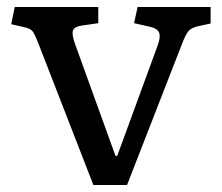

<svg xmlns="http://www.w3.org/2000/svg" viewBox="-20 -527 632 547"><path d="M246 0 91 -399Q81 -425 74.5 -435.5Q68 -446 47 -450L12 -458L22 -507H260V-461L212 -454Q192 -451 188 -440.5Q184 -430 193 -404L309 -83H314L429 -397Q438 -421 433.5 -433.5Q429 -446 406 -451L362 -461L372 -507H580V-460L543 -452Q526 -448 517.5 -439Q509 -430 497 -398L342 0Z"/></svg>

Font: Literata 12pt
Style: Regular
Weight: 400
Designer: Latin by Veronika Burian and Jose Scaglione. Greek by Irene Vlachou. Cyrillic by Vera Evstafieva.
Foundry: TypeTogether
Version: Version 3.002